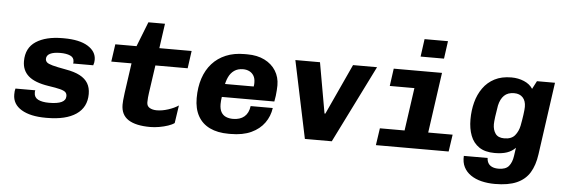

<svg xmlns="http://www.w3.org/2000/svg" viewBox="-54 -899 3709 1262"><g transform="rotate(5 1800.0 -268.0)"><path d="M264.5 10Q163 10 104.2 -25.2Q45.5 -60.5 45.5 -124.5Q45.5 -137 46.5 -146.8Q47.5 -156.5 50 -164H181Q179.5 -161 179.2 -157.8Q179 -154.5 179 -148Q179 -117 205.5 -103.5Q232 -90 278 -90Q332.5 -90 360.2 -103Q388 -116 388 -143.5Q388 -159.5 378.5 -169Q369 -178.5 342.5 -185.5Q316 -192.5 264.5 -200Q173.5 -214 131.8 -250.8Q90 -287.5 90 -348.5Q90 -436 155 -478.5Q220 -521 330.5 -521H338Q441.5 -521 497 -486.8Q552.5 -452.5 552.5 -397.5Q552.5 -388.5 551 -379.5Q549.5 -370.5 546 -361H413Q414.5 -365 414.5 -367.8Q414.5 -370.5 414.5 -375Q414 -401 388.8 -412Q363.5 -423 323.5 -423Q279.5 -423 256 -411Q232.5 -399 232.5 -376Q232.5 -363 241.8 -353.8Q251 -344.5 280.2 -336.5Q309.5 -328.5 368 -318Q426 -308 462 -289Q498 -270 515.5 -240.8Q533 -211.5 533 -170Q533 -82.5 465.2 -36.2Q397.5 10 272.5 10Z M954 10.5Q858.5 10.5 809.5 -21.2Q760.5 -53 760.5 -120Q760.5 -132 761.8 -148.2Q763 -164.5 767.5 -198L795.5 -395.5H662L678.5 -511H818.5L882.5 -674H992L969 -511H1182L1166 -395.5H953L926.5 -211Q924.5 -196.5 923 -181.5Q921.5 -166.5 921.5 -149.5Q921.5 -124.5 940.5 -113.5Q959.5 -102.5 987.5 -102.5Q1022.5 -102.5 1062.8 -115.5Q1103 -128.5 1130 -147L1112.5 -29.5Q1098 -18.5 1071.5 -9.5Q1045 -0.5 1014 5Q983 10.5 954 10.5Z M1471.5 10Q1398 10 1346.8 -14.8Q1295.5 -39.5 1268.8 -87.8Q1242 -136 1242 -205.5Q1242 -277.5 1261.2 -335.8Q1280.5 -394 1317.5 -435.2Q1354.5 -476.5 1408 -498.8Q1461.5 -521 1529.5 -521H1549Q1614.5 -521 1662.8 -497Q1711 -473 1737.2 -431Q1763.5 -389 1763.5 -335Q1763.5 -320.5 1762.2 -302.8Q1761 -285 1758.8 -266Q1756.5 -247 1752.5 -227.5H1337.5L1415 -278Q1410.5 -256.5 1406.2 -228.8Q1402 -201 1402 -180Q1402 -147.5 1413.2 -127.5Q1424.5 -107.5 1444.8 -98.8Q1465 -90 1491.5 -90Q1538 -90 1566 -113.8Q1594 -137.5 1600 -184H1746Q1738.5 -129.5 1707 -85.5Q1675.5 -41.5 1620.2 -15.8Q1565 10 1483.5 10ZM1416 -294.5 1349.5 -314H1609Q1610.5 -323.5 1610.8 -329.2Q1611 -335 1611 -340Q1611 -367.5 1600.2 -385.2Q1589.5 -403 1571.2 -412Q1553 -421 1530 -421Q1495 -421 1471.5 -404.5Q1448 -388 1434.8 -359.8Q1421.5 -331.5 1416 -294.5Z M1974 0 1866.5 -511H2029L2088 -177.5H2093.5L2247 -511H2405.5L2151.5 0Z M2606 0 2662 -395.5H2499.5L2515.5 -511H2834L2762 0ZM2442.5 0 2459 -112.5H2939L2922.5 0ZM2684.5 -605.5 2700.5 -722H2855L2839 -605.5Z M3243.5 186Q3196 186 3155 176Q3114 166 3083.8 145.2Q3053.5 124.5 3037.8 93.5Q3022 62.5 3024.5 20H3181.5Q3182 39 3190.2 53.5Q3198.5 68 3215.8 76Q3233 84 3259 84Q3306 84 3326.5 59.2Q3347 34.5 3353 -7.5L3361 -63Q3338 -39 3305.2 -27.8Q3272.5 -16.5 3224 -16.5Q3160.5 -16.5 3121.5 -43Q3082.5 -69.5 3064.8 -116Q3047 -162.5 3047 -222.5Q3047 -282 3061 -335.5Q3075 -389 3104.8 -431Q3134.5 -473 3180.8 -497Q3227 -521 3292 -521Q3336.5 -521 3375 -504.8Q3413.5 -488.5 3433 -458L3460.5 -511H3579.5L3512.5 -33.5Q3502.5 39.5 3472.8 88.2Q3443 137 3387.2 161.5Q3331.5 186 3243.5 186ZM3278.5 -118Q3326.5 -118 3349 -145.5Q3371.5 -173 3379 -210.5Q3386.5 -249 3391.2 -284Q3396 -319 3396 -336Q3396 -375.5 3375.5 -397.5Q3355 -419.5 3318.5 -419.5Q3276.5 -419.5 3252.5 -396Q3228.5 -372.5 3219 -329Q3212 -290 3207.5 -255Q3203 -220 3203 -204.5Q3203 -167.5 3220.5 -142.8Q3238 -118 3278.5 -118Z"/></g></svg>

Font: Chivo Mono Medium
Style: Italic
Weight: 500
Italic angle: -8.05°
Monospace: yes
Designer: Hector Gatti
Foundry: Omnibus-Type
Version: Version 1.008